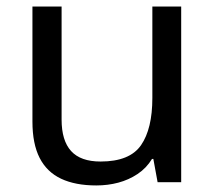

<svg xmlns="http://www.w3.org/2000/svg" viewBox="-20 -556 658 586"><path d="M533 -536V0H461L448 -71H444Q427 -43 400 -25Q373 -7 341 1.5Q309 10 274 10Q210 10 166.5 -10.5Q123 -31 101 -74Q79 -117 79 -185V-536H168V-191Q168 -127 197 -95Q226 -63 287 -63Q376 -63 410.5 -113Q445 -163 445 -257V-536Z"/></svg>

Font: Noto Sans Meetei Mayek
Style: Regular
Weight: 400
Designer: Monotype Design Team and Neelakash Kshetrimayum
Foundry: Monotype Imaging Inc.
Version: Version 2.002